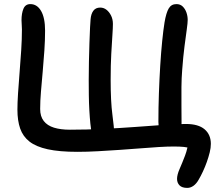

<svg xmlns="http://www.w3.org/2000/svg" viewBox="-20 -733 1055 937"><path d="M894 184Q868 184 856 171.5Q844 159 844 140Q844 120 856.5 91.5Q869 63 883 26.5Q897 -10 900 -51L910 -9Q896 -14 877 -16Q858 -18 827 -18Q797 -18 755.5 -15.5Q714 -13 665 -9Q616 -5 563.5 -1.5Q511 2 458.5 5Q406 8 358 8Q270 8 213 -4.5Q156 -17 124 -42Q92 -67 78.5 -105.5Q65 -144 65 -198Q65 -230 68 -277Q71 -324 75.5 -378.5Q80 -433 83.5 -487.5Q87 -542 87 -589Q87 -599 86 -613Q85 -627 85 -634Q85 -668 94.5 -690.5Q104 -713 128 -713Q161 -713 180.5 -679.5Q200 -646 200 -583Q200 -537 196.5 -486Q193 -435 188.5 -384.5Q184 -334 180 -287Q176 -240 176 -201Q176 -165 193.5 -142.5Q211 -120 243.5 -110Q276 -100 321 -100Q403 -100 484.5 -104Q566 -108 641 -113.5Q716 -119 779.5 -123.5Q843 -128 887 -128Q948 -128 978.5 -102Q1009 -76 1009 -31Q1009 -12 1003.5 10.5Q998 33 989.5 57Q981 81 970.5 103.5Q960 126 950 143Q939 163 924.5 173.5Q910 184 894 184ZM487 -38Q465 -38 449 -50Q433 -62 428 -84Q424 -101 421 -130Q418 -159 416 -195Q414 -231 413.5 -269.5Q413 -308 413 -343Q413 -384 414 -432Q415 -480 416.5 -524Q418 -568 419.5 -599.5Q421 -631 422 -638Q424 -665 435.5 -680.5Q447 -696 469 -696Q486 -696 499.5 -685.5Q513 -675 522 -657Q531 -639 531 -616Q531 -598 528.5 -561Q526 -524 523 -470Q520 -416 520 -344Q520 -237 528.5 -173.5Q537 -110 537 -85Q537 -62 522 -50Q507 -38 487 -38ZM817 -58Q786 -58 769.5 -80.5Q753 -103 753 -138Q753 -207 755.5 -277.5Q758 -348 762 -413Q766 -478 771.5 -532.5Q777 -587 783 -624Q791 -671 803.5 -692Q816 -713 841 -713Q860 -713 872 -701Q884 -689 890 -671.5Q896 -654 896 -636Q896 -622 891.5 -589.5Q887 -557 880.5 -507.5Q874 -458 869 -390Q866 -353 865.5 -308Q865 -263 865.5 -217.5Q866 -172 866 -133Q866 -97 852.5 -77.5Q839 -58 817 -58Z"/></svg>

Font: Shantell Sans Medium
Style: Regular
Weight: 500
Designer: Stephen Nixon, Anya Danilova, Shantell Martin
Foundry: Arrow Type
Version: Version 1.011;[c5ecc13dd]